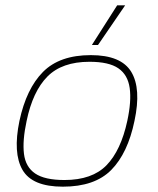

<svg xmlns="http://www.w3.org/2000/svg" viewBox="-20 -691 592 721"><path d="M325 -522 420 -671H450L348 -522ZM216 10Q101 10 64.5 -53Q28 -116 53 -237Q79 -358 141.5 -421Q204 -484 321 -484Q435 -484 473 -421Q511 -358 485 -237Q460 -116 398 -53Q336 10 216 10ZM222 -15Q326 -15 380 -70.5Q434 -126 458 -237Q474 -311 467 -360.5Q460 -410 424.5 -434.5Q389 -459 316 -459Q213 -459 158 -403.5Q103 -348 80 -237Q64 -163 70 -113.5Q76 -64 112 -39.5Q148 -15 222 -15Z"/></svg>

Font: Kanit Thin
Style: Italic
Weight: 250
Italic angle: -12°
Designer: Katatrad Team
Foundry: CadsonDemak
Version: Version 2.000; ttfautohint (v1.8.3)